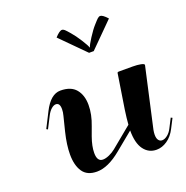

<svg xmlns="http://www.w3.org/2000/svg" viewBox="-140 -921 1026 1060"><g transform="rotate(-20 372.5 -391.0)"><path d="M461.9 -622.1H434.6L294.9 -762.7Q321.8 -792.5 336.4 -792.5Q344.2 -792.5 352.1 -785.4Q359.9 -778.3 377.4 -757.8Q397 -735.8 420.9 -698.2Q444.8 -660.6 447.3 -648.9H449.2Q451.7 -660.2 475.8 -698Q500 -735.8 520 -757.8Q537.1 -777.3 545.4 -784.9Q553.7 -792.5 561.5 -792.5Q575.7 -792.5 602.5 -762.7ZM213.9 -480.5Q275.4 -480.5 304.4 -445.6Q333.5 -410.6 333.5 -353Q333.5 -297.4 309.6 -235.8L290.5 -183.6Q272 -131.8 272 -92.3Q272 -42 305.7 -42Q322.3 -42 343.5 -51.5Q364.7 -61 381.3 -74.7L502.9 -174.8Q505.4 -210.9 512.2 -257.8L544.4 -463.4Q544.9 -468.8 554.7 -468.8H635.3Q662.1 -468.8 681.9 -464.8Q701.7 -460.9 701.7 -454.1V-453.1L623 -100.6Q620.1 -84.5 620.1 -72.8Q620.1 -51.8 628.2 -41Q636.2 -30.3 648.9 -30.3Q664.1 -30.3 680.4 -43Q696.8 -55.7 707.5 -76.7L735.8 -131.8L744.6 -127.4L716.3 -72.3Q696.3 -33.2 665.8 -12.5Q635.3 8.3 603 8.3Q556.6 8.3 528.8 -29.3Q501 -66.9 501 -141.6L397 -56.2Q317.9 9.3 252.4 9.3Q194.8 9.3 169.2 -28.6Q143.6 -66.4 143.6 -130.4Q143.6 -186 161.1 -257.8L182.6 -343.8Q188 -363.8 188 -381.3Q188 -418 164.6 -418Q151.9 -418 137.9 -406Q124 -394 112.8 -372.6L76.7 -302.2L68.4 -307.1L113.8 -396.5Q156.2 -480.5 213.9 -480.5Z"/></g></svg>

Font: QumpellkaNo12
Style: Regular
Weight: 500
Designer: gluk (gluksza@wp.pl)
Foundry: gluk (gluksza@wp.pl)
Version: Version 00.480